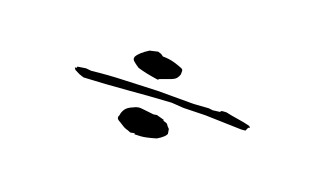

<svg xmlns="http://www.w3.org/2000/svg" viewBox="-47 -730 1094 677"><g transform="rotate(20 500.0 -391.0)"><path d="M457.5 -242.2Q460 -240.7 462.6 -240.7Q465.3 -240.7 468.3 -241.7L477.1 -243.7V-239.7H478.5Q502 -239.7 519.8 -243.4Q537.6 -247.1 556.6 -252.9Q570.3 -260.7 580.1 -270Q585.4 -275.4 587.9 -281.2L585 -298.8Q577.6 -305.7 573.7 -312Q571.3 -315.9 562.5 -317.9L557.1 -319.3V-322.8L528.8 -330.6L516.6 -328.6L472.2 -333.5Q468.3 -334 463.9 -334Q453.6 -334 440.4 -327.1Q420.9 -319.3 413.6 -308.3Q406.2 -297.4 404.8 -284.2Q402.3 -279.8 402.3 -276.9Q402.3 -272.5 405.5 -269.3Q408.7 -266.1 414.6 -263.2Q415 -263.2 435.1 -250.5L442.9 -247.1Q451.2 -245.1 457.5 -242.2ZM851.1 -398.9V-402.3Q850.1 -404.3 846.2 -406.2Q825.2 -411.6 801.3 -415Q777.3 -418.5 755.9 -423.3Q738.8 -423.3 736.3 -420.4L733.9 -417L708 -413.6L692.4 -415.5L637.7 -411.6H502.9Q440.4 -408.7 379.6 -406.7Q318.8 -404.8 257.8 -397.9L237.3 -399.9L206.5 -395V-390.6L199.2 -389.2L204.1 -381.8L223.6 -372.1L240.2 -366.7Q322.3 -370.6 401.1 -377.4Q480 -384.3 562.5 -389.2L608.4 -386.2L689.5 -388.2L826.7 -384.3L840.8 -385.7L846.7 -398.9ZM383.8 -491.7Q383.8 -486.3 388.2 -481.9Q397.9 -473.1 411.1 -464.8Q440.4 -455.6 488.3 -448.7L490.2 -449.7L493.2 -452.6L534.7 -467.8Q546.9 -472.7 552 -479.7Q557.1 -486.8 559.1 -494.1V-508.3Q558.6 -510.3 557.1 -512.2Q555.7 -513.7 553.2 -515.1Q522 -527.8 501 -530.3Q491.2 -531.7 480.5 -531.7H478L469.2 -538.1L456.5 -542L426.8 -535.2Q394.5 -515.1 384.8 -497.1Q383.8 -494.1 383.8 -491.7Z"/></g></svg>

Font: Bakudai
Style: ExtraLight
Weight: 200
Version: Version 1.48